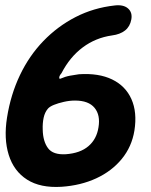

<svg xmlns="http://www.w3.org/2000/svg" viewBox="-20 -701 578 737"><path d="M7 -250Q21 -338 56.5 -412.5Q92 -487 146.5 -543.5Q201 -600 270 -635.5Q339 -671 420 -680Q454 -684 471.5 -668.5Q489 -653 484 -626Q479 -599 460 -584Q441 -569 410 -565Q347 -556 297.5 -519Q248 -482 216 -420Q208 -411 207.5 -404Q207 -397 212 -399Q230 -407 249 -410.5Q268 -414 283 -416Q359 -421 410.5 -396Q462 -371 484.5 -320.5Q507 -270 496 -200Q486 -138 447.5 -91Q409 -44 349.5 -16.5Q290 11 216 16Q135 21 84 -11.5Q33 -44 13.5 -106.5Q-6 -169 7 -250ZM144 -203Q145 -158 164.5 -132Q184 -106 233 -109Q288 -113 319.5 -140Q351 -167 358 -212Q366 -259 343 -287Q320 -315 268 -315Q247 -315 225 -310Q203 -305 187 -298.5Q171 -292 164 -284Q152 -270 147.5 -249Q143 -228 144 -203Z"/></svg>

Font: Winky Sans SemiBold
Style: Italic
Weight: 600
Italic angle: -8.97852°
Designer: Simon Atzbach
Foundry: typofactur
Version: Version 1.205